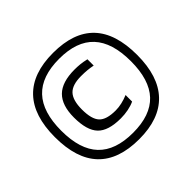

<svg xmlns="http://www.w3.org/2000/svg" viewBox="-153 -823 1018 1018"><g transform="rotate(-45 356.5 -313.5)"><path d="M665 -314Q665 -154 587 -72Q509 10 357 10Q203 10 125.5 -71Q48 -152 48 -314Q48 -474 126 -555.5Q204 -637 357 -637Q511 -637 588 -556.5Q665 -476 665 -314ZM618 -314Q618 -454 553.5 -523Q489 -592 358 -592Q226 -592 161 -523Q96 -454 96 -314Q96 -174 161 -105.5Q226 -37 358 -37Q489 -37 553.5 -105.5Q618 -174 618 -314ZM376 -186Q399 -186 423 -191.5Q447 -197 471 -207V-158Q450 -148 422.5 -142.5Q395 -137 366 -137Q272 -137 232.5 -178.5Q193 -220 193 -316Q193 -407 237 -450.5Q281 -494 375 -494Q396 -494 416 -492Q436 -490 462 -484V-437Q441 -441 421.5 -443Q402 -445 375 -445Q309 -445 281 -415Q253 -385 253 -316Q253 -244 280 -215Q307 -186 376 -186Z"/></g></svg>

Font: Blinker Light
Style: Regular
Weight: 300
Designer: Juergen Huber
Foundry: supertype
Version: Version 1.017;hotconv 1.0.117;makeotfexe 2.5.65602